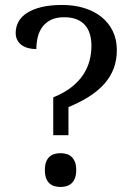

<svg xmlns="http://www.w3.org/2000/svg" viewBox="-20 -744 540 771"><path d="M254.9 -201.2H193.8V-353Q237.3 -370.6 266.8 -393.8Q296.4 -417 314.2 -444.1Q332 -471.2 339.6 -500.7Q347.2 -530.3 347.2 -560.1Q347.2 -585.9 340.8 -607.2Q334.5 -628.4 321.3 -643.3Q308.1 -658.2 287.4 -666.5Q266.6 -674.8 237.8 -674.8Q206.5 -674.8 185.3 -664.6Q164.1 -654.3 150.9 -636.7Q137.7 -619.1 131.8 -595.9Q126 -572.8 126 -546.9Q107.9 -546.9 92.8 -551Q77.6 -555.2 66.7 -563.2Q55.7 -571.3 49.3 -583.5Q43 -595.7 43 -611.8Q43 -635.7 54 -656.2Q64.9 -676.8 88.1 -691.9Q111.3 -707 146.5 -715.6Q181.6 -724.1 230 -724.1Q277.3 -724.1 317.4 -711.9Q357.4 -699.7 386.7 -676.5Q416 -653.3 432.6 -619.6Q449.2 -585.9 449.2 -543Q449.2 -502 436.3 -468.3Q423.3 -434.6 398.4 -406.7Q373.5 -378.9 337.4 -356Q301.3 -333 254.9 -314ZM160.2 -61Q160.2 -80.6 165 -93.5Q169.9 -106.4 178.5 -114.3Q187 -122.1 198.5 -125.5Q210 -128.9 223.1 -128.9Q235.8 -128.9 247.3 -125.5Q258.8 -122.1 267.3 -114.3Q275.9 -106.4 281 -93.5Q286.1 -80.6 286.1 -61Q286.1 -42 281 -28.8Q275.9 -15.6 267.3 -7.8Q258.8 0 247.3 3.4Q235.8 6.8 223.1 6.8Q210 6.8 198.5 3.4Q187 0 178.5 -7.8Q169.9 -15.6 165 -28.8Q160.2 -42 160.2 -61Z"/></svg>

Font: Fasthand
Style: Regular
Weight: 400
Designer: Danh Hong
Foundry: Danh Hong
Version: Version 1.01 May 24, 2012, initial release